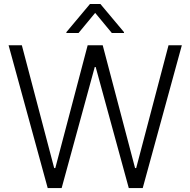

<svg xmlns="http://www.w3.org/2000/svg" viewBox="-20 -958 970 978"><path d="M380 -789.8 464.8 -892.4 549.7 -789.8H611.5V-794.4L491.5 -937.5H438.2L318.2 -794.4V-789.8ZM223 0H294L462.7 -616.8H467.3L636 0H707L906.2 -727.3H838.4L673.7 -101.9H668L503.2 -727.3H426.5L261.7 -101.9H256L91.3 -727.3H23.8Z"/></svg>

Font: TID UI Light
Style: Regular
Weight: 300
Designer: The TID Project Authors
Foundry: Bakken & Bæck
Version: Version 1.001;hotconv 1.0.109;makeotfexe 2.5.65596